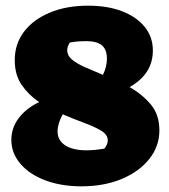

<svg xmlns="http://www.w3.org/2000/svg" viewBox="-20 -643 597 677"><path d="M267 14Q196 14 140 -7Q84 -28 52 -65.5Q20 -103 20 -150Q20 -192 46 -226.5Q72 -261 118 -283Q81 -308 56.5 -343.5Q32 -379 32 -431Q32 -488 64.5 -531Q97 -574 155.5 -598.5Q214 -623 291 -623Q359 -623 410 -603.5Q461 -584 490 -548.5Q519 -513 519 -465Q519 -382 437 -336Q481 -311 511.5 -275Q542 -239 542 -183Q542 -127 506 -82Q470 -37 408 -11.5Q346 14 267 14ZM217 -466Q217 -447 234.5 -432.5Q252 -418 281 -405.5Q310 -393 343 -379Q357 -408 357 -436Q357 -468 339.5 -483Q322 -498 283 -498Q271 -498 257 -497Q243 -496 226 -493Q222 -486 219.5 -479.5Q217 -473 217 -466ZM183 -180Q183 -148 210 -130.5Q237 -113 285 -113Q314 -113 348 -119Q360 -134 360 -148Q360 -168 337 -182Q314 -196 277.5 -209.5Q241 -223 201 -240Q183 -206 183 -180Z"/></svg>

Font: Piazzolla Black
Style: Regular
Weight: 900
Designer: Juan Pablo del Peral
Foundry: Huerta Tipografica
Version: Version 1.330